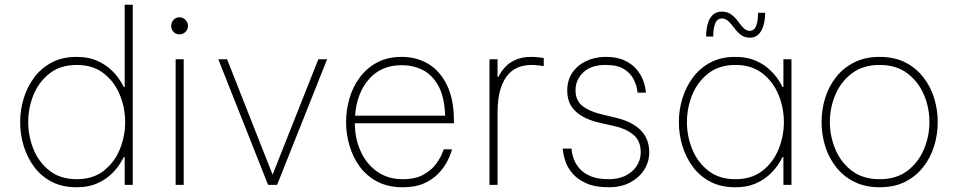

<svg xmlns="http://www.w3.org/2000/svg" viewBox="-20 -780 4041 810"><path d="M303 10Q243 10 198.5 -13Q154 -36 124.5 -75.5Q95 -115 80 -164Q65 -213 65 -265Q65 -316 80 -365Q95 -414 124.5 -453.5Q154 -493 198.5 -516.5Q243 -540 303 -540Q351 -540 385.5 -525.5Q420 -511 443.5 -490Q467 -469 481.5 -448Q496 -427 502 -413H506V-760H540V0H506V-117H502Q496 -104 481.5 -82.5Q467 -61 443.5 -40Q420 -19 385.5 -4.5Q351 10 303 10ZM304 -24Q372 -24 417.5 -59.5Q463 -95 485.5 -150Q508 -205 508 -265Q508 -325 485.5 -380Q463 -435 417.5 -470.5Q372 -506 304 -506Q235 -506 189.5 -470.5Q144 -435 121.5 -380Q99 -325 99 -265Q99 -205 121.5 -150Q144 -95 189.5 -59.5Q235 -24 304 -24Z M755 0H721V-530H755ZM737 -635Q722 -635 712 -645.5Q702 -656 702 -671Q702 -685 712 -696Q722 -707 737 -707Q752 -707 762.5 -696Q773 -685 773 -671Q773 -656 762.5 -645.5Q752 -635 737 -635Z M1149 0H1111L901 -530H938L1136 -28H1124L1323 -530H1360Z M1679 10Q1617 10 1571.5 -14Q1526 -38 1497 -78Q1468 -118 1454 -167Q1440 -216 1440 -265Q1440 -315 1454 -364Q1468 -413 1497.5 -453Q1527 -493 1571 -516.5Q1615 -540 1675 -540Q1739 -540 1788.5 -509.5Q1838 -479 1866.5 -419Q1895 -359 1895 -270V-260H1477Q1477 -197 1501 -143Q1525 -89 1570.5 -56.5Q1616 -24 1679 -24Q1732 -24 1766 -43Q1800 -62 1818.5 -87Q1837 -112 1844.5 -131Q1852 -150 1852 -150H1887Q1887 -150 1882 -134Q1877 -118 1864 -94Q1851 -70 1827.5 -46Q1804 -22 1768 -6Q1732 10 1679 10ZM1478 -292H1858Q1855 -373 1828.5 -419.5Q1802 -466 1762 -485.5Q1722 -505 1675 -505Q1588 -505 1536.5 -446Q1485 -387 1478 -292Z M2079 0H2045V-530H2079V-456H2083Q2094 -479 2112 -498Q2130 -517 2157 -528.5Q2184 -540 2221 -540Q2242 -540 2258 -537.5Q2274 -535 2274 -535V-501Q2274 -501 2257.5 -503.5Q2241 -506 2222 -506Q2197 -506 2172 -498Q2147 -490 2126 -468Q2105 -446 2092 -406Q2079 -366 2079 -302Z M2549 10Q2491 10 2454 -6.5Q2417 -23 2396 -47.5Q2375 -72 2366.5 -96Q2358 -120 2356 -136.5Q2354 -153 2354 -153H2391Q2391 -153 2392.5 -140Q2394 -127 2401 -108Q2408 -89 2424.5 -69.5Q2441 -50 2471 -37Q2501 -24 2549 -24Q2588 -24 2618 -38.5Q2648 -53 2665.5 -79Q2683 -105 2683 -137Q2683 -187 2651 -212.5Q2619 -238 2572 -248L2506 -263Q2467 -272 2437 -289Q2407 -306 2390 -332.5Q2373 -359 2373 -398Q2373 -441 2394 -472.5Q2415 -504 2452 -522Q2489 -540 2535 -540Q2584 -540 2616 -524.5Q2648 -509 2666 -487Q2684 -465 2692.5 -442.5Q2701 -420 2703 -404.5Q2705 -389 2705 -389H2670Q2670 -389 2667 -406.5Q2664 -424 2652 -447.5Q2640 -471 2612.5 -488.5Q2585 -506 2535 -506Q2473 -506 2440.5 -474.5Q2408 -443 2408 -399Q2408 -357 2436 -334Q2464 -311 2513 -299L2579 -283Q2647 -267 2683 -230.5Q2719 -194 2719 -137Q2719 -97 2697.5 -63.5Q2676 -30 2638 -10Q2600 10 2549 10Z M3082 -540Q3130 -540 3164.5 -525.5Q3199 -511 3222.5 -490Q3246 -469 3260.5 -448Q3275 -427 3281 -413H3285V-530H3319V0H3285V-117H3281Q3275 -104 3260.5 -82.5Q3246 -61 3222.5 -40Q3199 -19 3164.5 -4.5Q3130 10 3082 10Q3022 10 2977.5 -13Q2933 -36 2903.5 -75.5Q2874 -115 2859 -164Q2844 -213 2844 -265Q2844 -316 2859 -365Q2874 -414 2903.5 -453.5Q2933 -493 2977.5 -516.5Q3022 -540 3082 -540ZM3083 -506Q3014 -506 2968.5 -470.5Q2923 -435 2900.5 -380Q2878 -325 2878 -265Q2878 -205 2900.5 -150Q2923 -95 2968.5 -59.5Q3014 -24 3083 -24Q3151 -24 3196.5 -59.5Q3242 -95 3264.5 -150Q3287 -205 3287 -265Q3287 -325 3264.5 -380Q3242 -435 3196.5 -470.5Q3151 -506 3083 -506ZM3143 -621Q3121 -621 3105.5 -633Q3090 -645 3078 -661.5Q3066 -678 3053.5 -690Q3041 -702 3025 -702Q3006 -702 2997.5 -682Q2989 -662 2989 -626H2959Q2959 -655 2965.5 -679Q2972 -703 2987 -717Q3002 -731 3025 -731Q3049 -731 3065 -719Q3081 -707 3093 -690.5Q3105 -674 3116.5 -662Q3128 -650 3143 -650Q3162 -650 3170 -670.5Q3178 -691 3178 -726H3208Q3208 -697 3201 -673Q3194 -649 3180 -635Q3166 -621 3143 -621Z M3691 10Q3630 10 3584 -13Q3538 -36 3507 -75.5Q3476 -115 3461 -164Q3446 -213 3446 -265Q3446 -317 3461 -366Q3476 -415 3507 -454.5Q3538 -494 3584 -517Q3630 -540 3691 -540Q3753 -540 3798.5 -517Q3844 -494 3875 -454.5Q3906 -415 3921 -366Q3936 -317 3936 -265Q3936 -213 3921 -164Q3906 -115 3875 -75.5Q3844 -36 3798.5 -13Q3753 10 3691 10ZM3691 -24Q3761 -24 3807.5 -59Q3854 -94 3877.5 -149.5Q3901 -205 3901 -265Q3901 -326 3877.5 -381Q3854 -436 3807.5 -471Q3761 -506 3691 -506Q3621 -506 3574.5 -471Q3528 -436 3504.5 -381Q3481 -326 3481 -265Q3481 -205 3504.5 -149.5Q3528 -94 3574.5 -59Q3621 -24 3691 -24Z"/></svg>

Font: Be Vietnam Pro Variable Thin
Style: Regular
Weight: 100
Designer: Lam Bao, Tony Le, Vietanh Nguyen
Foundry: Yellow Type Foundry
Version: Version 1.002